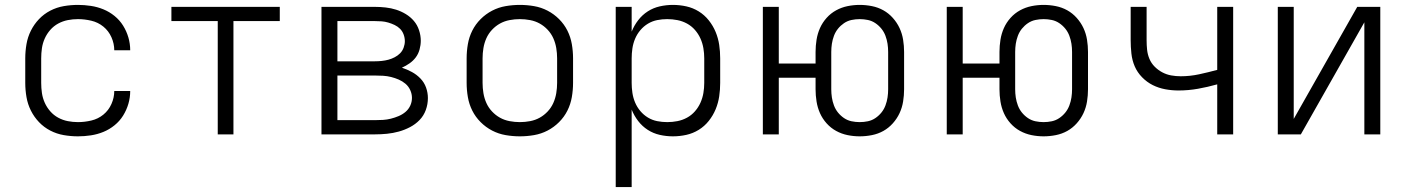

<svg xmlns="http://www.w3.org/2000/svg" viewBox="-20 -548 5740 783"><path d="M298 8Q269 8 240 3Q211 -2 185 -15.5Q159 -29 139 -50Q119 -71 106 -97Q93 -123 88 -152Q83 -181 83 -210V-310Q83 -339 88 -368Q93 -397 106 -423Q119 -449 139 -470Q159 -491 185 -504.5Q211 -518 240 -523Q269 -528 298 -528Q324 -528 350.5 -524Q377 -520 401.5 -510Q426 -500 447 -483Q468 -466 482 -443.5Q496 -421 503.5 -395.5Q511 -370 511 -343Q511 -343 511 -343Q511 -343 511 -343H446Q446 -343 446 -343Q446 -343 446 -343Q446 -370 434.5 -396Q423 -422 401.5 -439.5Q380 -457 352.5 -463.5Q325 -470 298 -470Q277 -470 256.5 -466Q236 -462 217.5 -452Q199 -442 185 -426Q171 -410 162.5 -391Q154 -372 151 -351.5Q148 -331 148 -310V-210Q148 -189 151 -168.5Q154 -148 162.5 -129Q171 -110 185 -94Q199 -78 217.5 -68Q236 -58 256.5 -54Q277 -50 298 -50Q325 -50 352.5 -56.5Q380 -63 401.5 -80.5Q423 -98 434.5 -124Q446 -150 446 -177Q446 -177 446 -177Q446 -177 446 -177H511Q511 -177 511 -177Q511 -177 511 -177Q511 -150 503.5 -124.5Q496 -99 482 -76.5Q468 -54 447 -37Q426 -20 401.5 -10Q377 0 350.5 4Q324 8 298 8Z M868 0V-462H679V-520H1121V-462H932V0Z M1291 0V-520H1509Q1531 -520 1553 -517.5Q1575 -515 1595.5 -508.5Q1616 -502 1635 -490.5Q1654 -479 1668 -462.5Q1682 -446 1689 -424.5Q1696 -403 1696 -382Q1696 -364 1691 -346Q1686 -328 1675.5 -314Q1665 -300 1650 -289.5Q1635 -279 1619 -272Q1640 -265 1659.5 -254.5Q1679 -244 1694.5 -228Q1710 -212 1717.5 -191Q1725 -170 1725 -148Q1725 -123 1716.5 -99.5Q1708 -76 1691 -58.5Q1674 -41 1652 -29.5Q1630 -18 1606.5 -11.5Q1583 -5 1558.5 -2.5Q1534 0 1509 0ZM1356 -298H1509Q1523 -298 1537 -299.5Q1551 -301 1564 -304.5Q1577 -308 1589.5 -314.5Q1602 -321 1611.5 -330.5Q1621 -340 1626 -353.5Q1631 -367 1631 -380Q1631 -394 1626 -407.5Q1621 -421 1611.5 -430.5Q1602 -440 1589.5 -446Q1577 -452 1563.5 -456Q1550 -460 1536.5 -461Q1523 -462 1509 -462H1356ZM1509 -58Q1526 -58 1542 -59Q1558 -60 1574 -64Q1590 -68 1605.5 -74.5Q1621 -81 1633.5 -91.5Q1646 -102 1653 -117Q1660 -132 1660 -149Q1660 -165 1653 -180.5Q1646 -196 1633.5 -206.5Q1621 -217 1606 -223.5Q1591 -230 1575 -234Q1559 -238 1542.5 -239Q1526 -240 1509 -240H1356V-58Z M2100 8Q2071 8 2042 3Q2013 -2 1987 -15.5Q1961 -29 1940 -50Q1919 -71 1906 -97Q1893 -123 1888 -152Q1883 -181 1883 -210V-310Q1883 -339 1888 -368Q1893 -397 1906 -423Q1919 -449 1940 -470Q1961 -491 1987 -504.5Q2013 -518 2042 -523Q2071 -528 2100 -528Q2129 -528 2158 -523Q2187 -518 2213 -504.5Q2239 -491 2260 -470Q2281 -449 2294 -423Q2307 -397 2312 -368Q2317 -339 2317 -310V-210Q2317 -181 2312 -152Q2307 -123 2294 -97Q2281 -71 2260 -50Q2239 -29 2213 -15.5Q2187 -2 2158 3Q2129 8 2100 8ZM2100 -50Q2121 -50 2142 -54Q2163 -58 2181 -68Q2199 -78 2213.5 -93.5Q2228 -109 2236.5 -128Q2245 -147 2248.5 -168Q2252 -189 2252 -210V-310Q2252 -331 2248.5 -352Q2245 -373 2236.5 -392Q2228 -411 2213.5 -426.5Q2199 -442 2181 -452Q2163 -462 2142 -466Q2121 -470 2100 -470Q2079 -470 2058 -466Q2037 -462 2019 -452Q2001 -442 1986.5 -426.5Q1972 -411 1963.5 -392Q1955 -373 1951.5 -352Q1948 -331 1948 -310V-210Q1948 -189 1951.5 -168Q1955 -147 1963.5 -128Q1972 -109 1986.5 -93.5Q2001 -78 2019 -68Q2037 -58 2058 -54Q2079 -50 2100 -50Z M2491 215V-520H2556V-419Q2566 -444 2582.5 -465.5Q2599 -487 2621.5 -501.5Q2644 -516 2670.5 -522Q2697 -528 2724 -528Q2752 -528 2779 -522Q2806 -516 2829.5 -501.5Q2853 -487 2870.5 -465Q2888 -443 2898.5 -417.5Q2909 -392 2913 -365Q2917 -338 2917 -310V-210Q2917 -182 2913 -155Q2909 -128 2898.5 -102.5Q2888 -77 2870.5 -55Q2853 -33 2829.5 -18.5Q2806 -4 2779 2Q2752 8 2724 8Q2697 8 2670.5 2Q2644 -4 2621.5 -18.5Q2599 -33 2582.5 -54.5Q2566 -76 2556 -101V215ZM2701 -50Q2722 -50 2742.5 -54Q2763 -58 2781.5 -68Q2800 -78 2814 -94Q2828 -110 2836.5 -129Q2845 -148 2848.5 -168.5Q2852 -189 2852 -210V-310Q2852 -331 2848.5 -351.5Q2845 -372 2836.5 -391Q2828 -410 2814 -426Q2800 -442 2781.5 -452Q2763 -462 2742.5 -466Q2722 -470 2701 -470Q2680 -470 2660 -466Q2640 -462 2622.5 -451.5Q2605 -441 2591.5 -425Q2578 -409 2570 -390Q2562 -371 2559 -350.5Q2556 -330 2556 -310V-210Q2556 -190 2559 -169.5Q2562 -149 2570 -130Q2578 -111 2591.5 -95Q2605 -79 2622.5 -68.5Q2640 -58 2660 -54Q2680 -50 2701 -50Z M3486 8Q3461 8 3436.5 3Q3412 -2 3390 -14Q3368 -26 3351 -45Q3334 -64 3324 -86.5Q3314 -109 3310 -134Q3306 -159 3306 -184V-231H3156V0H3091V-520H3156V-289H3306V-336Q3306 -361 3310 -386Q3314 -411 3324 -433.5Q3334 -456 3351 -475Q3368 -494 3390 -506Q3412 -518 3436.5 -523Q3461 -528 3486 -528Q3511 -528 3536 -523Q3561 -518 3582.5 -506Q3604 -494 3621 -475Q3638 -456 3648.5 -433.5Q3659 -411 3663 -386Q3667 -361 3667 -336V-184Q3667 -159 3663 -134Q3659 -109 3648.5 -86.5Q3638 -64 3621 -45Q3604 -26 3582.5 -14Q3561 -2 3536 3Q3511 8 3486 8ZM3486 -50Q3503 -50 3519.5 -53.5Q3536 -57 3550 -66.5Q3564 -76 3574.5 -89Q3585 -102 3591 -118Q3597 -134 3599.5 -150.5Q3602 -167 3602 -184V-336Q3602 -353 3599.5 -369.5Q3597 -386 3591 -402Q3585 -418 3574.5 -431Q3564 -444 3550 -453.5Q3536 -463 3519.5 -466.5Q3503 -470 3486 -470Q3469 -470 3452.5 -466.5Q3436 -463 3422 -453.5Q3408 -444 3397.5 -431Q3387 -418 3381 -402Q3375 -386 3372.5 -369.5Q3370 -353 3370 -336V-184Q3370 -167 3372.5 -150.5Q3375 -134 3381 -118Q3387 -102 3397.5 -89Q3408 -76 3422 -66.5Q3436 -57 3452.5 -53.5Q3469 -50 3486 -50Z M4236 8Q4211 8 4186.5 3Q4162 -2 4140 -14Q4118 -26 4101 -45Q4084 -64 4074 -86.5Q4064 -109 4060 -134Q4056 -159 4056 -184V-231H3906V0H3841V-520H3906V-289H4056V-336Q4056 -361 4060 -386Q4064 -411 4074 -433.5Q4084 -456 4101 -475Q4118 -494 4140 -506Q4162 -518 4186.5 -523Q4211 -528 4236 -528Q4261 -528 4286 -523Q4311 -518 4332.5 -506Q4354 -494 4371 -475Q4388 -456 4398.5 -433.5Q4409 -411 4413 -386Q4417 -361 4417 -336V-184Q4417 -159 4413 -134Q4409 -109 4398.5 -86.5Q4388 -64 4371 -45Q4354 -26 4332.5 -14Q4311 -2 4286 3Q4261 8 4236 8ZM4236 -50Q4253 -50 4269.5 -53.5Q4286 -57 4300 -66.5Q4314 -76 4324.5 -89Q4335 -102 4341 -118Q4347 -134 4349.5 -150.5Q4352 -167 4352 -184V-336Q4352 -353 4349.5 -369.5Q4347 -386 4341 -402Q4335 -418 4324.5 -431Q4314 -444 4300 -453.5Q4286 -463 4269.5 -466.5Q4253 -470 4236 -470Q4219 -470 4202.5 -466.5Q4186 -463 4172 -453.5Q4158 -444 4147.5 -431Q4137 -418 4131 -402Q4125 -386 4122.5 -369.5Q4120 -353 4120 -336V-184Q4120 -167 4122.5 -150.5Q4125 -134 4131 -118Q4137 -102 4147.5 -89Q4158 -76 4172 -66.5Q4186 -57 4202.5 -53.5Q4219 -50 4236 -50Z M4944 0V-204Q4905 -193 4865.5 -186Q4826 -179 4786 -179Q4759 -179 4732 -184Q4705 -189 4681 -201Q4657 -213 4637.5 -233Q4618 -253 4607.5 -277.5Q4597 -302 4594 -329.5Q4591 -357 4591 -384V-520H4656V-384Q4656 -364 4658 -345Q4660 -326 4667.5 -308Q4675 -290 4689 -276Q4703 -262 4720 -253Q4737 -244 4756 -240.5Q4775 -237 4795 -237Q4833 -237 4870 -245Q4907 -253 4944 -263V-520H5009V0Z M5191 0V-520H5256V-63L5515 -520H5609V0H5544V-457L5285 0Z"/></svg>

Font: Iosevka Aile Custom Light
Style: Regular
Weight: 300
Designer: Belleve Invis
Foundry: Belleve Invis
Version: Version 17.0.2; ttfautohint (v1.8.3)